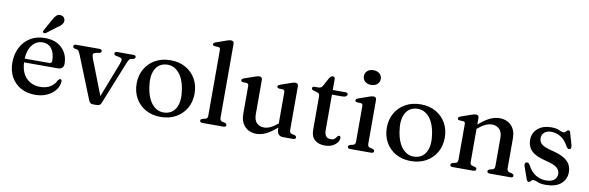

<svg xmlns="http://www.w3.org/2000/svg" viewBox="-51 -1183 5028 1640"><g transform="rotate(10 2463.0 -363.0)"><path d="M482.5 -293Q482.5 -245 428.5 -245H139.5Q144.5 -155 191.5 -108.8Q238.5 -62.5 312 -62.5Q361.5 -62.5 398 -84.8Q434.5 -107 449.5 -143Q461 -158 470 -158Q477 -158 480 -152Q483 -146 483 -138Q480 -97 453 -63Q426 -29 381.2 -8.8Q336.5 11.5 279.5 11.5Q209 11.5 155.2 -18Q101.5 -47.5 71.5 -101Q41.5 -154.5 41.5 -226.5Q41.5 -299.5 70.8 -357Q100 -414.5 153.8 -447.8Q207.5 -481 282 -481Q374 -481 428.2 -428.5Q482.5 -376 482.5 -293ZM268 -441Q213.5 -441 178 -396.8Q142.5 -352.5 139.5 -277.5H349.5Q374.5 -277.5 374.5 -299.5Q374.5 -366 345.8 -403.5Q317 -441 268 -441ZM310.5 -640.5Q324.5 -668 340 -683.5Q355.5 -699 378.5 -696Q398.5 -694 408.8 -679.8Q419 -665.5 416.5 -649Q414 -631.5 401.5 -617.8Q389 -604 367 -590.5L279 -523.5Q273.5 -521 267 -520.8Q260.5 -520.5 256.5 -524Q251.5 -528.5 252.8 -534Q254 -539.5 257.5 -545Z M816.5 6H781Q755 6 744.5 -21L593.5 -397Q585 -417 579.2 -423.5Q573.5 -430 565.5 -432L547 -435.5Q529.5 -440.5 529.5 -453.5Q529.5 -470.5 552 -470.5H753.5Q776 -470.5 776 -454Q776 -440 757 -436L736 -432.5Q711.5 -428.5 707.2 -417.2Q703 -406 714 -376.5L831.5 -74.5L948.5 -376.5Q959.5 -406 955 -417.2Q950.5 -428.5 926 -432.5L905.5 -436Q886.5 -440 886.5 -454Q886.5 -470.5 909 -470.5H1048.5Q1070.5 -470.5 1070.5 -453.5Q1070.5 -440.5 1052.5 -436L1034 -433Q1024.5 -431 1017.2 -420.5Q1010 -410 999.5 -383.5L852.5 -18.5Q846.5 -4.5 837.5 0.8Q828.5 6 816.5 6Z M1371 -480.5Q1444.5 -480.5 1500.8 -449Q1557 -417.5 1588.8 -362Q1620.5 -306.5 1620.5 -234Q1620.5 -163 1588.5 -107.5Q1556.5 -52 1499.5 -20.2Q1442.5 11.5 1367.5 11.5Q1294 11.5 1237.8 -20Q1181.5 -51.5 1149.8 -107.2Q1118 -163 1118 -235Q1118 -306 1150 -361.5Q1182 -417 1239 -448.8Q1296 -480.5 1371 -480.5ZM1406.5 -32Q1469 -41 1496.2 -99.2Q1523.5 -157.5 1507 -254.5Q1490.5 -352 1443.2 -399Q1396 -446 1332 -437Q1269.5 -428 1242.2 -369.8Q1215 -311.5 1231.5 -214.5Q1248 -117 1295.2 -69.8Q1342.5 -22.5 1406.5 -32Z M1874.5 -711V-70Q1874.5 -45 1894.5 -40L1917 -35Q1934.5 -29.5 1934.5 -17Q1934.5 0 1911.5 0H1730Q1707.5 0 1707.5 -17Q1707.5 -29 1725 -34.5L1748.5 -40Q1768.5 -45 1768.5 -69.5V-639.5Q1768.5 -660.5 1752 -662.5L1718.5 -664Q1702 -666.5 1702 -678.5Q1702 -690 1722 -697.5L1804.5 -726.5Q1834 -737.5 1847.5 -737.5Q1874.5 -737.5 1874.5 -711Z M2060 -136.5V-378.5Q2060 -399.5 2043.5 -401.5L2010 -403Q1993.5 -405.5 1993.5 -417.5Q1993.5 -429 2013.5 -436.5L2096 -465.5Q2125.5 -476.5 2139 -476.5Q2166 -476.5 2166 -450V-152.5Q2166 -102.5 2190.2 -77.8Q2214.5 -53 2255 -53Q2279.5 -53 2308.2 -66Q2337 -79 2370 -106.5L2373 -109V-378.5Q2373 -399.5 2356.5 -401.5L2322.5 -403Q2306.5 -405.5 2306.5 -417.5Q2306.5 -429 2326.5 -436.5L2408.5 -465.5Q2439 -476.5 2452.5 -476.5Q2478.5 -476.5 2478.5 -450V-70Q2478.5 -45 2498.5 -40L2521 -35Q2539 -29.5 2539 -17Q2539 0 2515.5 0H2428.5Q2404.5 0 2390.2 -15.5Q2376 -31 2376 -59V-74Q2321.5 -27 2279.8 -7.8Q2238 11.5 2199.5 11.5Q2137 11.5 2098.5 -28.5Q2060 -68.5 2060 -136.5Z M2648.5 -428.5 2622.5 -435.5Q2609.5 -439 2604.8 -443.5Q2600 -448 2600 -454.5Q2600 -470.5 2620.5 -470.5H2652.5Q2677.5 -470.5 2688.5 -490.5L2728 -563Q2742.5 -585.5 2759 -585.5Q2777.5 -585.5 2777.5 -564.5V-470.5H2887.5Q2909 -470.5 2909 -455Q2909 -444.5 2898.2 -437.5Q2887.5 -430.5 2864.5 -430.5H2777.5V-124Q2777.5 -53.5 2831 -53.5Q2856 -53.5 2866.5 -63.8Q2877 -74 2883.2 -84.2Q2889.5 -94.5 2900 -94.5Q2913 -94.5 2913 -77Q2913 -45 2879 -18.2Q2845 8.5 2792 8.5Q2737 8.5 2704.2 -20.2Q2671.5 -49 2671.5 -107V-399.5Q2671.5 -422 2648.5 -428.5Z M3091.5 -570Q3059 -570 3038.8 -588Q3018.5 -606 3018.5 -634Q3018.5 -662 3038.8 -679.8Q3059 -697.5 3091.5 -697.5Q3124.5 -697.5 3144.8 -679.8Q3165 -662 3165 -634Q3165 -606 3144.8 -588Q3124.5 -570 3091.5 -570ZM3156 -450.5V-70Q3156 -45 3176 -40L3198.5 -35Q3216 -29.5 3216 -17Q3216 0 3193 0H3011.5Q2989 0 2989 -17Q2989 -29 3006.5 -34.5L3030 -40Q3050 -45 3050 -69.5V-379Q3050 -400 3033.5 -401.5L3000 -403Q2983.5 -405.5 2983.5 -417.5Q2983.5 -429.5 3003.5 -437L3086 -466Q3115.5 -477 3129 -477Q3156 -477 3156 -450.5Z M3541 -480.5Q3614.5 -480.5 3670.8 -449Q3727 -417.5 3758.8 -362Q3790.5 -306.5 3790.5 -234Q3790.5 -163 3758.5 -107.5Q3726.5 -52 3669.5 -20.2Q3612.5 11.5 3537.5 11.5Q3464 11.5 3407.8 -20Q3351.5 -51.5 3319.8 -107.2Q3288 -163 3288 -235Q3288 -306 3320 -361.5Q3352 -417 3409 -448.8Q3466 -480.5 3541 -480.5ZM3576.5 -32Q3639 -41 3666.2 -99.2Q3693.5 -157.5 3677 -254.5Q3660.5 -352 3613.2 -399Q3566 -446 3502 -437Q3439.5 -428 3412.2 -369.8Q3385 -311.5 3401.5 -214.5Q3418 -117 3465.2 -69.8Q3512.5 -22.5 3576.5 -32Z M4044.5 -450.5V-394Q4099.5 -442 4141.8 -461.5Q4184 -481 4223.5 -481Q4287 -481 4325.8 -441Q4364.5 -401 4364.5 -333V-71.5Q4364.5 -45 4386.5 -39.5L4407.5 -34.5Q4424.5 -29 4424.5 -17Q4424.5 0 4402 0H4222.5Q4199 0 4199 -17.5Q4199 -29.5 4215 -34.5L4238 -40Q4258.5 -45 4258.5 -71.5V-316.5Q4258.5 -366.5 4233.8 -391.5Q4209 -416.5 4168 -416.5Q4143 -416.5 4113.8 -403.5Q4084.5 -390.5 4051.5 -362.5L4044.5 -356.5V-70Q4044.5 -56 4049.5 -49.2Q4054.5 -42.5 4064.5 -40L4086.5 -34.5Q4102.5 -29.5 4102.5 -17.5Q4102.5 0 4079 0H3900Q3877.5 0 3877.5 -17Q3877.5 -29 3895 -34.5L3918.5 -40Q3938.5 -45 3938.5 -69.5V-379Q3938.5 -400 3922 -401.5L3888.5 -403Q3872 -405.5 3872 -417.5Q3872 -429.5 3892 -437L3974.5 -466Q4004.5 -477 4018.5 -477Q4044.5 -477 4044.5 -450.5Z M4678 -443Q4640.5 -443 4618.8 -423.5Q4597 -404 4597 -373.5Q4597 -344.5 4618.5 -324Q4640 -303.5 4705.5 -287Q4775.5 -271 4814.5 -248Q4853.5 -225 4869.5 -195.2Q4885.5 -165.5 4885.5 -129.5Q4885.5 -66 4839.8 -27.2Q4794 11.5 4709 11.5Q4662.5 11.5 4639.2 0.5Q4616 -10.5 4600 -10.5Q4590 -10.5 4584.5 -4.8Q4579 1 4574 6.5Q4569 12 4560 12Q4548 12 4541.5 -7.5L4504.5 -112Q4495 -141 4513 -148Q4530.5 -154.5 4542.5 -134.5Q4575.5 -73 4616.8 -49.5Q4658 -26 4703.5 -26Q4751 -26 4774.8 -46Q4798.5 -66 4798.5 -99Q4798.5 -128.5 4774.2 -150.8Q4750 -173 4676.5 -191Q4585 -212.5 4548.2 -249.8Q4511.5 -287 4511.5 -345.5Q4511.5 -405 4555.8 -443Q4600 -481 4673.5 -481Q4705 -481 4724.8 -474.8Q4744.5 -468.5 4757 -462.5Q4769.5 -456.5 4780 -456.5Q4791 -456.5 4797 -462.8Q4803 -469 4808 -475Q4813 -481 4821.5 -481Q4834 -481 4838 -462.5L4866.5 -363Q4870 -347.5 4869 -337.8Q4868 -328 4858 -324.5Q4842 -318.5 4827.5 -343Q4799 -397 4759.5 -420Q4720 -443 4678 -443Z"/></g></svg>

Font: Fraunces 9pt
Style: Regular
Weight: 400
Version: Version 1.000;[b76b70a41]